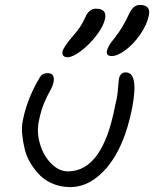

<svg xmlns="http://www.w3.org/2000/svg" viewBox="-20 -764 621 774"><path d="M411.1 -559.1Q414.6 -578.1 441.9 -610.8Q473.6 -649.9 499 -705.1Q508.8 -726.1 519.3 -735.1Q529.8 -744.1 543.9 -744.1Q588.4 -744.1 580.1 -702.1Q572.3 -663.6 544.9 -624.5Q517.6 -585.4 485.6 -561.8Q453.6 -538.1 430.2 -538.1Q406.7 -538.1 411.1 -559.1ZM252 -533.2Q240.7 -533.2 235.4 -539.1Q230 -544.9 231.9 -556.2Q236.3 -574.7 270 -613.8Q291.5 -638.7 301.8 -653.8Q312 -668.9 323.2 -692.9Q338.9 -729 366.2 -729Q411.1 -729 403.8 -689.9Q397.5 -658.2 368.4 -620.6Q339.4 -583 305.9 -558.1Q272.5 -533.2 252 -533.2ZM263.2 -9.8Q227.5 -9.8 196.3 -22Q165 -34.2 143.3 -55.2Q121.6 -76.2 104.5 -103.8Q87.4 -131.3 79.8 -161.9Q72.3 -192.4 69.3 -223.9Q66.4 -255.4 73.2 -284.2Q90.8 -368.2 138.2 -448.2Q148.4 -469.2 171.9 -469.2Q202.6 -469.2 195.8 -432.1Q192.4 -416 181.9 -397.9Q171.4 -379.9 158.4 -349.9Q145.5 -319.8 136.2 -273.9Q127.4 -229.5 141.6 -182.4Q155.8 -135.3 186.8 -104.2Q217.8 -73.2 253.9 -73.2Q394 -73.2 443.8 -336.9Q450.2 -361.8 452.6 -379.6Q455.1 -397.5 456.3 -414.8Q457.5 -432.1 459 -443.8Q463.9 -472.2 486.8 -472.2Q540.5 -472.2 512.2 -326.2Q481.4 -172.9 413.3 -91.3Q345.2 -9.8 263.2 -9.8Z"/></svg>

Font: Shantell Sans Irregular
Style: Italic
Weight: 300
Italic angle: -11.31°
Designer: Stephen Nixon, Anya Danilova, Shantell Martin
Foundry: Arrow Type
Version: Version 1.006;[9816181b4]